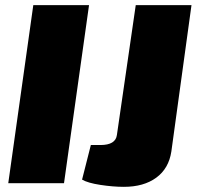

<svg xmlns="http://www.w3.org/2000/svg" viewBox="-20 -710 762 744"><path d="M228 0H12L109 -690H325ZM722 -690 644 -123Q634 -57 585.5 -21.5Q537 14 460 14Q418 14 369 6.5Q320 -1 298 -14L332 -148H369Q428 -148 433 -187L506 -690Z"/></svg>

Font: Exo 2.0 Black
Style: Italic
Weight: 900
Italic angle: -8°
Designer: Natanael Gama
Version: Version 1.001;PS 001.001;hotconv 1.0.70;makeotf.lib2.5.58329